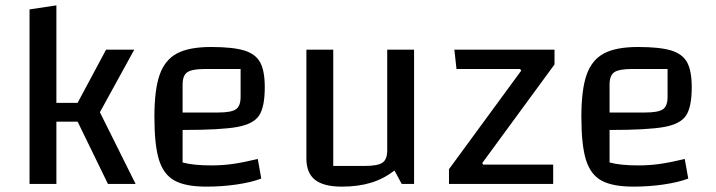

<svg xmlns="http://www.w3.org/2000/svg" viewBox="-20 -685 2666 715"><path d="M190 -232V0H90V-650L190 -665V-302H269L375 -500H480L352 -267L485 0H382L269 -232Z M940 -93 953 -20Q916 -6 861.5 2Q807 10 749 10Q671 10 630 -12.5Q589 -35 572 -90Q555 -145 555 -250Q555 -351 574.5 -406.5Q594 -462 639 -486Q684 -510 766 -510Q847 -510 889.5 -497Q932 -484 949 -452.5Q966 -421 966 -360Q966 -287 945 -255Q924 -223 862.5 -212Q801 -201 660 -201V-80Q700 -69 767 -69Q808 -69 847 -74.5Q886 -80 940 -93ZM660 -370V-266H792Q841 -266 858.5 -278Q876 -290 876 -324V-428H743Q695 -428 677.5 -416Q660 -404 660 -370Z M1522 0H1476L1449 -50Q1409 -19 1361.5 -4.5Q1314 10 1253 10Q1185 10 1153 -15.5Q1121 -41 1121 -95V-500H1221V-67H1337Q1386 -67 1404 -79Q1422 -91 1422 -125V-500H1522Z M1917 -428H1680L1672 -500H2045V-445L1776 -78L1779 -72H2040V0H1652V-55L1921 -422Z M2530 -93 2543 -20Q2506 -6 2451.5 2Q2397 10 2339 10Q2261 10 2220 -12.5Q2179 -35 2162 -90Q2145 -145 2145 -250Q2145 -351 2164.5 -406.5Q2184 -462 2229 -486Q2274 -510 2356 -510Q2437 -510 2479.5 -497Q2522 -484 2539 -452.5Q2556 -421 2556 -360Q2556 -287 2535 -255Q2514 -223 2452.5 -212Q2391 -201 2250 -201V-80Q2290 -69 2357 -69Q2398 -69 2437 -74.5Q2476 -80 2530 -93ZM2250 -370V-266H2382Q2431 -266 2448.5 -278Q2466 -290 2466 -324V-428H2333Q2285 -428 2267.5 -416Q2250 -404 2250 -370Z"/></svg>

Font: Changa
Style: Regular
Weight: 400
Designer: Eduardo Rodriguez Tunni
Foundry: Eduardo Rodriguez Tunni
Version: Version 2.002; ttfautohint (v1.5.10-5e6f)